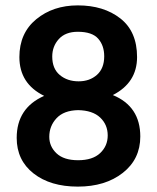

<svg xmlns="http://www.w3.org/2000/svg" viewBox="-20 -684 583 713"><path d="M270 -89Q324 -89 352 -115.5Q380 -142 380 -181Q380 -221 352 -247.5Q324 -274 270 -275Q217 -274 190 -245Q163 -216 163 -176Q163 -140 190 -114.5Q217 -89 270 -89ZM269 -566Q223 -566 198.5 -539Q174 -512 174 -474Q174 -429 202 -405.5Q230 -382 272 -382Q313 -382 340 -406Q367 -430 367 -475Q367 -515 344.5 -540.5Q322 -566 269 -566ZM399 -331Q501 -289 501 -177Q501 -93 436 -42Q371 9 269 9Q167 9 104.5 -40Q42 -89 42 -172Q42 -283 144 -328Q52 -373 52 -472Q52 -561 114.5 -612.5Q177 -664 269 -664Q365 -664 427 -615.5Q489 -567 489 -472Q489 -377 399 -331Z"/></svg>

Font: Hind Semibold
Style: Regular
Weight: 600
Designer: Manushi Parikh, Satya Rajpurohit
Foundry: Indian Type Foundry
Version: Version 1.201;PS 1.0;hotconv 1.0.78;makeotf.lib2.5.61930; tt